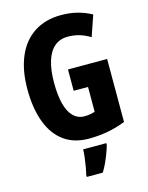

<svg xmlns="http://www.w3.org/2000/svg" viewBox="-137 -808 857 1113"><g transform="rotate(-15 291.5 -251.5)"><path d="M298 -409H533V-31Q480 -10 425 0Q370 10 312 10Q224 10 163.5 -34Q103 -78 72 -161Q41 -244 41 -359Q41 -472 76 -554Q111 -636 178.5 -680Q246 -724 341 -724Q395 -724 441 -711.5Q487 -699 522 -679L479 -554Q449 -573 416 -583Q383 -593 346 -593Q298 -593 265.5 -565.5Q233 -538 216.5 -484.5Q200 -431 200 -355Q200 -282 213 -230Q226 -178 253.5 -150Q281 -122 321 -122Q338 -122 353.5 -124.5Q369 -127 384 -132V-281H298ZM402 72Q395 97 385 123Q375 149 363.5 174Q352 199 338 221H242V208Q247 190 251.5 163Q256 136 259.5 108.5Q263 81 263 61H402Z"/></g></svg>

Font: Noto Sans Khmer ExtraCondensed ExtraBold
Style: Regular
Weight: 800
Width: 2
Designer: Danh Hong and the Monotype Design Team
Foundry: Monotype Imaging Inc.
Version: Version 2.004